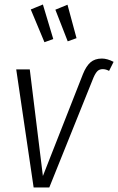

<svg xmlns="http://www.w3.org/2000/svg" viewBox="-20 -830 523 850"><path d="M169.9 -810.1 215.8 -657.2 176.8 -643.1 116.2 -788.1ZM278.8 -809.1 318.8 -661.1 279.8 -647 225.1 -787.1ZM128.9 0 51.8 -522.9H111.8L169.9 -50.8L347.2 -502Q361.3 -537.1 380.6 -554Q399.9 -570.8 431.2 -570.8Q454.6 -570.8 482.9 -556.2L462.9 -516.1Q448.7 -523.9 435.1 -523.9Q420.4 -523.9 411.6 -515.4Q402.8 -506.8 394 -486.8L198.2 0Z"/></svg>

Font: Fira Sans Compressed Light
Style: Italic
Weight: 300
Width: 3
Italic angle: -8°
Designer: Carrois Corporate & Edenspiekermann AG
Foundry: Carrois Corporate GbR & Edenspiekermann AG
Version: Version 4.203;PS 004.203;hotconv 1.0.88;makeotf.lib2.5.64775